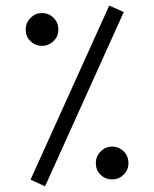

<svg xmlns="http://www.w3.org/2000/svg" viewBox="-20 -653 544 678"><path d="M365.7 -633.3 87.9 -18.6 139.2 4.9 417 -610.4ZM318.4 -77.1C318.4 -60.5 323.7 -46.9 335 -36.1C346.2 -24.9 359.9 -19.5 376 -19.5C392.1 -19.5 405.8 -25.4 417 -36.6C428.2 -47.9 433.6 -61 433.6 -77.1C433.6 -93.3 428.2 -106.9 417 -118.2C405.8 -129.4 392.1 -135.3 376 -135.3C359.9 -135.3 346.7 -129.4 335.4 -118.2C324.2 -106.9 318.4 -93.3 318.4 -77.1ZM70.8 -548.8C70.8 -532.2 76.2 -518.6 87.4 -507.8C98.6 -496.6 112.3 -491.2 128.4 -491.2C144.5 -491.2 158.2 -497.1 169.4 -508.3C180.7 -519.5 186 -532.7 186 -548.8C186 -564.9 180.7 -578.6 169.4 -589.8C158.2 -601.1 144.5 -606.9 128.4 -606.9C112.3 -606.9 99.1 -601.1 87.9 -589.8C76.7 -578.6 70.8 -564.9 70.8 -548.8Z"/></svg>

Font: Shabnam FD Light
Style: Regular
Weight: 300
Foundry: DejaVu fonts team - Redesigned by Saber Rastikerdar - Based on Vazir font
Version: Version 5.00;October 20, 2019;FontCreator 12.0.0.2547 64-bit